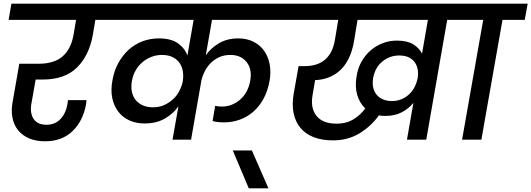

<svg xmlns="http://www.w3.org/2000/svg" viewBox="-20 -760 2892 1045"><path d="M42 -740H624L608 -652H499L485 -569Q465 -458 399 -392.5Q333 -327 211 -327H174L152 -202Q141 -149 161.5 -115Q182 -81 233 -81Q279 -81 308.5 -111.5Q338 -142 347 -193L350 -215H451Q450 -209 449.5 -204Q449 -199 449 -196Q433 -103 375.5 -47Q318 9 225 9Q174 9 137 -7.5Q100 -24 77.5 -52.5Q55 -81 47.5 -120.5Q40 -160 49 -207L85 -413H189Q274 -413 320 -452.5Q366 -492 380 -569L394 -652H27Z M951 -181Q922 -140 876 -114Q830 -88 767 -88Q721 -88 684.5 -104.5Q648 -121 624 -152Q600 -183 591 -226.5Q582 -270 592 -323Q601 -375 624 -417Q647 -459 680 -489Q713 -519 755 -535Q797 -551 845 -551Q910 -551 947.5 -525Q985 -499 1000 -458L1034 -652H561L576 -740H1609L1594 -652H1134L1100 -459Q1128 -499 1172.5 -525Q1217 -551 1277 -551Q1323 -551 1358.5 -533.5Q1394 -516 1416.5 -485Q1439 -454 1447.5 -411.5Q1456 -369 1447 -319Q1437 -264 1414 -222Q1391 -180 1358 -151.5Q1325 -123 1284.5 -108.5Q1244 -94 1199 -94Q1164 -94 1137 -101L1151 -184Q1159 -182 1168.5 -181Q1178 -180 1188 -180Q1215 -180 1240 -189.5Q1265 -199 1286 -217Q1307 -235 1321.5 -261Q1336 -287 1342 -321Q1353 -384 1322 -422.5Q1291 -461 1234 -461Q1200 -461 1173.5 -449Q1147 -437 1127.5 -417.5Q1108 -398 1095 -373Q1082 -348 1076 -321L1020 0H919ZM812 -176Q848 -176 875.5 -189Q903 -202 923.5 -221.5Q944 -241 956.5 -265.5Q969 -290 974 -313L975 -319Q979 -344 975.5 -369.5Q972 -395 958.5 -415.5Q945 -436 921 -448.5Q897 -461 861 -461Q832 -461 805.5 -451Q779 -441 757 -423Q735 -405 719.5 -379Q704 -353 698 -320Q692 -286 698 -259.5Q704 -233 719.5 -214.5Q735 -196 758.5 -186Q782 -176 812 -176Z M1247 59H1351L1441 265H1334Z M2230 -200Q2205 -169 2167 -149Q2129 -129 2077 -129Q2058 -129 2042 -132Q2002 -75 1938.5 -35.5Q1875 4 1792 4Q1733 4 1688.5 -13Q1644 -30 1616 -63Q1588 -96 1578 -144Q1568 -192 1579 -253L1605 -400H1637Q1667 -400 1694 -407Q1721 -414 1743 -430.5Q1765 -447 1780.5 -474.5Q1796 -502 1803 -544L1821 -652H1547L1563 -740H2551L2535 -652H2414L2300 0H2195ZM2112 -210Q2143 -210 2167.5 -221Q2192 -232 2210 -250Q2228 -268 2238.5 -290Q2249 -312 2253 -334Q2257 -356 2254 -378Q2251 -400 2239.5 -418Q2228 -436 2206.5 -447Q2185 -458 2153 -458Q2102 -458 2062 -426Q2022 -394 2011 -336Q2006 -306 2011.5 -282.5Q2017 -259 2031 -243Q2045 -227 2066 -218.5Q2087 -210 2112 -210ZM1811 -87Q1867 -87 1906 -112Q1945 -137 1968 -170Q1937 -199 1924 -244Q1911 -289 1921 -346Q1928 -391 1949 -427Q1970 -463 2000 -488Q2030 -513 2067 -526.5Q2104 -540 2145 -539Q2199 -538 2230.5 -518Q2262 -498 2277 -468L2309 -652H1926L1906 -531Q1896 -477 1876 -438Q1856 -399 1828 -374.5Q1800 -350 1766 -337.5Q1732 -325 1695 -324L1681 -241Q1669 -172 1702.5 -129.5Q1736 -87 1811 -87Z M2610 -652H2488L2503 -740H2852L2836 -652H2715L2600 0H2495Z"/></svg>

Font: SVN-Poppins Medium
Style: Italic
Weight: 500
Italic angle: -10°
Designer: Ninad Kale (Devanagari), Jonny Pinhorn (Latin)
Foundry: Indian Type Foundry
Version: Version 3.002 2017; ttfautohint (v1.8.3)